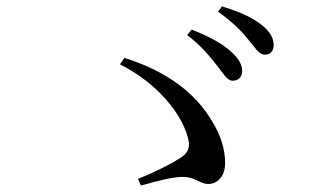

<svg xmlns="http://www.w3.org/2000/svg" viewBox="-20 -734 1040 597"><path d="M655 -530C675 -504 687 -483 703 -483C720 -483 733 -494 733 -512C733 -533 723 -551 699 -573C671 -599 629 -621 576 -642L562 -625C608 -590 634 -556 655 -530ZM752 -611C774 -585 785 -564 803 -564C819 -564 831 -574 831 -594C831 -615 820 -636 793 -657C767 -678 725 -698 670 -714L658 -698C707 -662 731 -637 752 -611ZM409 -178 418 -157C475 -173 519 -184 547 -184C589 -184 600 -162 628 -162C653 -162 680 -182 680 -227C680 -269 667 -314 637 -361C590 -439 507 -510 367 -554L353 -534C470 -475 544 -381 564 -307C573 -276 565 -258 541 -243C513 -225 465 -200 409 -178Z"/></svg>

Font: Noto Serif CJK SC Medium
Style: Regular
Weight: 500
Designer: Ryoko NISHIZUKA 西塚涼子 (kana & ideographs); Frank Grießhammer (Latin, Greek & Cyrillic); Wenlong ZHANG 张文龙 (bopomofo); San
Foundry: Adobe
Version: Version 2.001;hotconv 1.1.0;makeotfexe 2.6.0